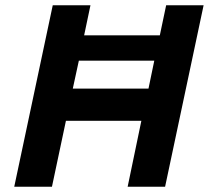

<svg xmlns="http://www.w3.org/2000/svg" viewBox="-20 -708 792 728"><path d="M34 0 180 -688H323L299 -574H586L610 -688H752L606 0H464L516 -250H230L177 0ZM256 -372H543L565 -478H279Z"/></svg>

Font: Saira SemiBold
Style: Italic
Weight: 600
Italic angle: -12°
Designer: Hector Gatti with collaboration of the Omnibus-Type team
Foundry: Omnibus-Type
Version: Version 1.100; ttfautohint (v1.8.3)